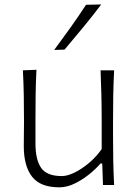

<svg xmlns="http://www.w3.org/2000/svg" viewBox="-20 -820 608 851"><path d="M242.7 10.3Q158.7 10.3 122.1 -36.9Q85.4 -84 85.4 -172.4Q85.4 -205.6 85.9 -230.5Q86.4 -255.4 86.4 -278.3Q86.4 -342.3 85.4 -396.7Q84.5 -451.2 81.5 -508.3L141.6 -510.7Q138.7 -453.6 137.9 -398.9Q137.2 -344.2 137.2 -282.2V-183.1Q137.2 -112.3 162.4 -75.9Q187.5 -39.6 253.9 -39.6Q278.8 -39.6 311 -55.4Q343.3 -71.3 375.2 -98.4Q407.2 -125.5 430.7 -159.2V-282.2Q430.7 -344.2 429.4 -397.7Q428.2 -451.2 425.8 -508.3H485.8Q482.9 -451.2 481.9 -396.7Q481 -342.3 481 -278.3V-226.1Q481 -163.1 481.9 -110.1Q482.9 -57.1 485.8 0H436.5L433.1 -95.2H425.3Q406.7 -73.2 377 -48.8Q347.2 -24.4 312.3 -7.1Q277.3 10.3 242.7 10.3ZM220.2 -598.6Q257.3 -648.9 293 -698.7Q328.6 -748.5 361.3 -798.8L428.7 -800.3Q390.1 -749 349.1 -699.5Q308.1 -649.9 266.1 -600.1Z"/></svg>

Font: Pinar-DS2-FD Light
Style: Regular
Weight: 300
Designer: Amin Abedi
Version: Version 2.000